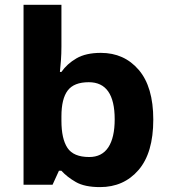

<svg xmlns="http://www.w3.org/2000/svg" viewBox="-20 -762 703 792"><path d="M233.4 -742.2V-570.3Q233.4 -540.5 231.4 -513.2Q229.5 -485.8 227.1 -465.3H233.4Q256.3 -498.5 295.2 -521.2Q334 -543.9 396 -543.9Q492.2 -543.9 552.2 -473.9Q612.3 -403.8 612.3 -268.6Q612.3 -131.3 551.5 -60.8Q490.7 9.8 392.6 9.8Q329.1 9.8 292.7 -11.2Q256.3 -32.2 233.4 -57.6H223.1L196.8 0H77.1V-742.2ZM346.2 -422.9Q285.2 -422.9 259.3 -388.7Q233.4 -354.5 233.4 -282.2V-263.7Q233.4 -189.5 258.3 -151.9Q283.2 -114.3 348.1 -114.3Q400.4 -114.3 426.8 -154.3Q453.1 -194.3 453.1 -270Q453.1 -422.9 346.2 -422.9Z"/></svg>

Font: Lunasima
Style: Bold
Weight: 700
Designer: The DocRepair Project, Monotype Design Team
Foundry: Google
Version: Version 2.009